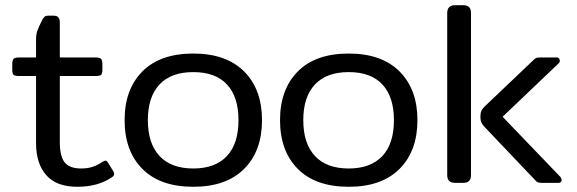

<svg xmlns="http://www.w3.org/2000/svg" viewBox="-20 -700 2209 735"><path d="M118 -152V-409H53Q37 -409 32 -413.5Q27 -418 27 -433V-454Q27 -469 32 -474.5Q37 -480 53 -480H118V-550Q118 -569 123.5 -584Q129 -599 143 -626Q148 -634 152 -637Q156 -640 165 -640H185Q198 -640 203.5 -633.5Q209 -627 209 -614V-480H346Q362 -480 367 -474.5Q372 -469 372 -454V-433Q372 -418 367 -413.5Q362 -409 346 -409H209V-155Q209 -102 227.5 -78.5Q246 -55 291 -55Q316 -55 335 -61.5Q354 -68 375 -82Q381 -85 384 -85Q389 -85 393 -78L414 -44Q417 -38 417 -34Q417 -27 409 -22Q356 15 276 15Q196 15 157 -29.5Q118 -74 118 -152Z M457 -240Q457 -358 525 -426.5Q593 -495 720 -495Q846 -495 914.5 -426.5Q983 -358 983 -240Q983 -122 914.5 -53.5Q846 15 720 15Q593 15 525 -53.5Q457 -122 457 -240ZM893 -240Q893 -329 849 -376.5Q805 -424 720 -424Q635 -424 590.5 -376.5Q546 -329 546 -240Q546 -151 590.5 -103Q635 -55 720 -55Q804 -55 848.5 -102.5Q893 -150 893 -240Z M1052 -240Q1052 -358 1120 -426.5Q1188 -495 1315 -495Q1441 -495 1509.5 -426.5Q1578 -358 1578 -240Q1578 -122 1509.5 -53.5Q1441 15 1315 15Q1188 15 1120 -53.5Q1052 -122 1052 -240ZM1488 -240Q1488 -329 1444 -376.5Q1400 -424 1315 -424Q1230 -424 1185.5 -376.5Q1141 -329 1141 -240Q1141 -151 1185.5 -103Q1230 -55 1315 -55Q1399 -55 1443.5 -102.5Q1488 -150 1488 -240Z M1692 -30V-650Q1692 -680 1722 -680H1753Q1769 -680 1776 -672.5Q1783 -665 1783 -650V-30Q1783 -15 1776 -7.5Q1769 0 1753 0H1722Q1692 0 1692 -30ZM2029 -10 1836 -213Q1827 -222 1823 -231Q1819 -240 1819 -253Q1819 -267 1823 -276Q1827 -285 1836 -293L2022 -470Q2029 -477 2033.5 -478.5Q2038 -480 2050 -480H2112Q2117 -480 2120 -476.5Q2123 -473 2123 -468Q2123 -461 2118 -457L1904 -253L2125 -23Q2130 -16 2130 -11Q2130 -6 2127 -3Q2124 0 2119 0H2053Q2044 0 2039 -2Q2034 -4 2029 -10Z"/></svg>

Font: Mitr Light
Style: Regular
Weight: 300
Designer: Thanarat Vachiruckul
Foundry: Cadson Demak
Version: Version 1.003